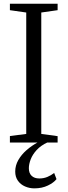

<svg xmlns="http://www.w3.org/2000/svg" viewBox="-20 -763 362 1028"><path d="M120.5 -46V-696L33 -708.5V-743H288.5V-708.5L201 -696V-46L288.5 -34V0H33V-34.5ZM164 245.5Q137.5 245.5 114 235.2Q90.5 225 76 204.8Q61.5 184.5 61.5 155.5Q61.5 123 78 94Q94.5 65 122.2 40.8Q150 16.5 182.5 -1L205.5 -5L235 -1Q198.5 16 176.5 40Q154.5 64 144.5 89.8Q134.5 115.5 134.5 138Q134.5 164 149.2 178.2Q164 192.5 190.5 192.5Q214 192.5 233.8 184.2Q253.5 176 270 163L282.5 196Q268 215 236.5 230.2Q205 245.5 164 245.5Z"/></svg>

Font: Merriweather 60pt Light
Style: Regular
Weight: 300
Version: Version 2.100